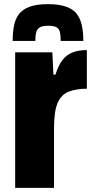

<svg xmlns="http://www.w3.org/2000/svg" viewBox="-20 -830 438 924"><path d="M53 74V-578H232L237 -471H247Q261 -516 281 -541.5Q301 -567 330 -578Q359 -589 398 -589V-403Q347 -403 311 -389Q275 -375 257.5 -335Q240 -295 240 -213V74ZM211 -810Q266 -810 300.5 -797Q335 -784 351.5 -760.5Q368 -737 374.5 -705Q381 -673 381 -633H272Q272 -659 268.5 -675Q265 -691 252.5 -698.5Q240 -706 212 -706Q184 -706 171.5 -698.5Q159 -691 154.5 -675Q150 -659 150 -633H41Q41 -672 47 -704.5Q53 -737 70 -760.5Q87 -784 121 -797Q155 -810 211 -810Z"/></svg>

Font: Farlight84_Sys_V01
Style: Bold
Weight: 700
Designer: Monotype Design Team, Nadine Chahine and Nizar Qandah
Foundry: Monotype Imaging Inc.
Version: Version 2.004;October 31, 2024;FontCreator 14.0.0.2814 64-bi